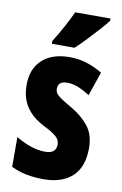

<svg xmlns="http://www.w3.org/2000/svg" viewBox="-88 -817 559 877"><g transform="rotate(10 192.0 -378.0)"><path d="M358 -165Q358 -78 310.5 -34Q263 10 177 10Q137 10 99.5 3Q62 -4 27 -21V-159Q56 -141 91.5 -128Q127 -115 163 -115Q214 -115 214 -157Q214 -168 209 -178.5Q204 -189 186 -202Q168 -215 132 -233Q81 -260 54 -301Q27 -342 27 -401Q27 -476 72.5 -518Q118 -560 200 -560Q241 -560 278 -548.5Q315 -537 352 -515L314 -404Q290 -420 263 -431.5Q236 -443 208 -443Q166 -443 166 -408Q166 -396 171.5 -387.5Q177 -379 194 -367Q211 -355 246 -335Q296 -306 327 -267Q358 -228 358 -165ZM352 -756Q339 -738 315 -711.5Q291 -685 264 -656.5Q237 -628 213 -606H108V-619Q133 -659 153 -696Q173 -733 188 -766H352Z"/></g></svg>

Font: Noto Sans Myanmar UI ExtraCondensed ExtraBold
Style: Regular
Weight: 800
Width: 2
Designer: Monotype Design Team
Foundry: Monotype Imaging Inc.
Version: Version 2.103; ttfautohint (v1.8.4.7-5d5b)